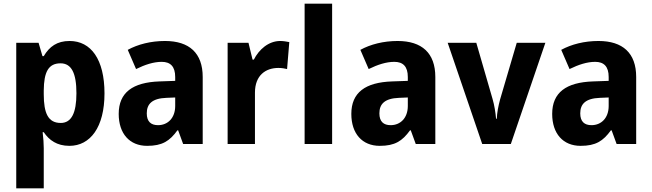

<svg xmlns="http://www.w3.org/2000/svg" viewBox="-20 -780 3532 1040"><path d="M357 -558C289 -558 248 -528 217 -476H210L189 -548H68V240H217V23C217 -2 215 -31 211 -64H217C246 -21 288 10 356 10C469 10 546 -91 546 -274C546 -458 473 -558 357 -558ZM308 -437C367 -437 394 -384 394 -275C394 -168 367 -114 309 -114C241 -114 217 -166 217 -270V-290C218 -390 242 -437 308 -437Z M874 -558C797 -558 727 -540 672 -510L717 -406C766 -430 812 -445 856 -445C903 -445 929 -420 929 -363V-342L844 -339C699 -334 623 -279 623 -163C623 -56 682 10 777 10C859 10 899 -16 941 -74H945L972 0H1078V-363C1078 -493 1005 -558 874 -558ZM881 -250 929 -252V-206C929 -141 889 -102 836 -102C798 -102 775 -121 775 -166C775 -217 804 -247 881 -250Z M1498 -558C1434 -558 1382 -511 1355 -457H1348L1326 -548H1213V0H1361V-278C1361 -373 1420 -412 1488 -412C1505 -412 1524 -409 1535 -406L1547 -552C1533 -555 1513 -558 1498 -558Z M1779 0V-760H1630V0Z M2134 -558C2057 -558 1987 -540 1932 -510L1977 -406C2026 -430 2072 -445 2116 -445C2163 -445 2189 -420 2189 -363V-342L2104 -339C1959 -334 1883 -279 1883 -163C1883 -56 1942 10 2037 10C2119 10 2159 -16 2201 -74H2205L2232 0H2338V-363C2338 -493 2265 -558 2134 -558ZM2141 -250 2189 -252V-206C2189 -141 2149 -102 2096 -102C2058 -102 2035 -121 2035 -166C2035 -217 2064 -247 2141 -250Z M2592 0H2747L2934 -548H2779L2689 -242C2679 -205 2672 -168 2671 -137H2667C2664 -171 2658 -210 2648 -244L2560 -548H2405Z M3222 -558C3145 -558 3075 -540 3020 -510L3065 -406C3114 -430 3160 -445 3204 -445C3251 -445 3277 -420 3277 -363V-342L3192 -339C3047 -334 2971 -279 2971 -163C2971 -56 3030 10 3125 10C3207 10 3247 -16 3289 -74H3293L3320 0H3426V-363C3426 -493 3353 -558 3222 -558ZM3229 -250 3277 -252V-206C3277 -141 3237 -102 3184 -102C3146 -102 3123 -121 3123 -166C3123 -217 3152 -247 3229 -250Z"/></svg>

Font: Noto Sans Armenian SemiCondensed Medium
Style: Regular
Weight: 500
Width: 4
Designer: Monotype Design Team
Foundry: Monotype Imaging Inc.
Version: Version 2.008